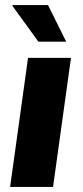

<svg xmlns="http://www.w3.org/2000/svg" viewBox="-20 -740 327 760"><path d="M261 -511 190 0H20L91 -511ZM30 -720H170L242 -575H132L29 -717Z"/></svg>

Font: Chivo ExtraBold Italic
Style: Regular
Weight: 800
Italic angle: -8.05°
Designer: Hector Gatti
Foundry: Omnibus-Type
Version: Version 1.007